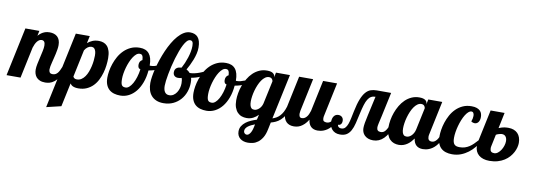

<svg xmlns="http://www.w3.org/2000/svg" viewBox="-108 -1225 5421 1949"><g transform="rotate(10 2602.5 -250.5)"><path d="M546.9 -179.2Q525.9 -117.7 501.7 -81.1Q477.5 -44.4 452.9 -25.1Q428.2 -5.9 404.5 0Q380.9 5.9 360.8 5.9Q327.6 5.9 305.2 -3.7Q282.7 -13.2 269 -29.1Q255.4 -44.9 249.3 -65.2Q243.2 -85.4 243.2 -106.9Q243.2 -132.3 250.2 -166.3Q257.3 -200.2 265.6 -235.8Q273.9 -271.5 281 -304.7Q288.1 -337.9 288.1 -361.8Q288.1 -413.1 252 -413.1Q238.3 -413.1 226.6 -405.8Q214.8 -398.4 205.1 -386Q195.3 -373.5 187.5 -356.7Q179.7 -339.8 173.8 -320.8L106 0H-38.1L67.9 -500H211.9L201.2 -448.2Q217.3 -466.3 233.2 -477.3Q249 -488.3 264.2 -494.1Q279.3 -500 292.7 -502Q306.2 -503.9 317.9 -503.9Q341.8 -503.9 362.3 -497.6Q382.8 -491.2 397.7 -477.5Q412.6 -463.9 420.9 -442.4Q429.2 -420.9 429.2 -391.1Q429.2 -371.1 425.5 -347.9Q421.9 -324.7 416.5 -300.5Q411.1 -276.4 405 -252.4Q398.9 -228.5 393.6 -206.5Q388.2 -184.6 384.5 -165.8Q380.9 -147 380.9 -132.8Q380.9 -114.3 389.4 -102.5Q397.9 -90.8 420.9 -90.8Q437 -90.8 449.2 -97.2Q461.4 -103.5 471.2 -115.2Q481 -127 489 -143.3Q497.1 -159.7 504.9 -179.2Z M414.1 250 581.1 -537.1H725.1L709 -461.9Q731 -480.5 759.3 -492.7Q787.6 -504.9 825.7 -504.9Q851.1 -504.9 873.5 -496.8Q896 -488.8 912.4 -470.5Q928.7 -452.1 938.2 -421.9Q947.8 -391.6 947.8 -347.2Q947.8 -313.5 943.1 -274.2Q938.5 -234.9 927.2 -195.6Q916 -156.2 897.7 -119.9Q879.4 -83.5 852.1 -55.7Q824.7 -27.8 787.4 -11Q750 5.9 701.7 5.9Q682.6 5.9 668.5 2.9Q654.3 0 644.3 -4.9Q634.3 -9.8 627.7 -16.4Q621.1 -22.9 616.7 -29.8L564.9 213.9ZM632.8 -104Q635.7 -95.7 644.8 -88.4Q653.8 -81.1 670.9 -81.1Q697.3 -81.1 717.8 -94.5Q738.3 -107.9 753.9 -130.1Q769.5 -152.3 780.3 -180.7Q791 -209 797.9 -238.8Q804.7 -268.6 807.9 -297.6Q811 -326.7 811 -350.1Q811 -378.9 805.7 -395.5Q800.3 -412.1 792.7 -420.4Q785.2 -428.7 776.4 -430.9Q767.6 -433.1 760.7 -433.1Q743.7 -433.1 724.9 -420.7Q706.1 -408.2 691.9 -383.8Z M1549.8 -379.9Q1520.5 -349.1 1474.1 -327.6Q1427.7 -306.2 1372.6 -296.9Q1366.7 -227.5 1345.9 -171.9Q1325.2 -116.2 1293.5 -77.1Q1261.7 -38.1 1220.7 -17.1Q1179.7 3.9 1133.8 3.9Q1099.1 3.9 1069.6 -4.6Q1040 -13.2 1018.8 -32Q997.6 -50.8 985.6 -80.8Q973.6 -110.8 973.6 -153.8Q973.6 -183.1 979.7 -220.5Q985.8 -257.8 999.3 -297.4Q1012.7 -336.9 1033.9 -374.8Q1055.2 -412.6 1085.7 -442.4Q1116.2 -472.2 1156.2 -490.5Q1196.3 -508.8 1247.6 -508.8Q1376 -508.8 1376 -349.1V-348.1Q1378.4 -347.2 1380.6 -347.2Q1382.8 -347.2 1386.7 -347.2Q1404.3 -347.2 1424.6 -352.3Q1444.8 -357.4 1465.3 -365.7Q1485.8 -374 1505.4 -385Q1524.9 -396 1541 -407.2ZM1289.6 -293.9Q1273.9 -297.9 1268.3 -309.3Q1262.7 -320.8 1262.7 -335.9Q1262.7 -356.9 1271.2 -370.4Q1279.8 -383.8 1293.9 -390.1Q1293 -406.2 1290.5 -417.2Q1288.1 -428.2 1283.7 -435.3Q1279.3 -442.4 1272.7 -445.3Q1266.1 -448.2 1255.9 -448.2Q1237.8 -448.2 1221.2 -434.3Q1204.6 -420.4 1189.7 -397.5Q1174.8 -374.5 1162.4 -345Q1149.9 -315.4 1141.1 -284.2Q1132.3 -252.9 1127.4 -222.4Q1122.6 -191.9 1122.6 -167Q1122.6 -142.1 1125.2 -126.5Q1127.9 -110.8 1134 -101.8Q1140.1 -92.8 1149.9 -89.4Q1159.7 -85.9 1173.8 -85.9Q1191.9 -85.9 1210.2 -102.1Q1228.5 -118.2 1244.1 -146Q1259.8 -173.8 1271.7 -211.9Q1283.7 -250 1289.6 -293.9Z M1981 -379.9Q1953.6 -350.6 1909.4 -329.3Q1865.2 -308.1 1811.5 -298.8Q1814.9 -287.6 1815.9 -275.4Q1816.9 -263.2 1816.9 -249Q1816.9 -199.7 1800.8 -154.1Q1784.7 -108.4 1753.9 -73.2Q1723.1 -38.1 1679 -17.1Q1634.8 3.9 1578.6 3.9Q1535.6 3.9 1504.4 -9.5Q1473.1 -22.9 1452.6 -46.9Q1432.1 -70.8 1422.4 -103.8Q1412.6 -136.7 1412.6 -175.8Q1412.6 -202.6 1418.7 -241.7Q1424.8 -280.8 1436 -326.4Q1447.3 -372.1 1463.9 -421.1Q1480.5 -470.2 1501 -517.3Q1521.5 -564.5 1546.4 -606.9Q1571.3 -649.4 1599.4 -681.4Q1627.4 -713.4 1658.4 -732.2Q1689.5 -751 1722.7 -751Q1747.6 -751 1768.1 -743.4Q1788.6 -735.8 1802.7 -719.5Q1816.9 -703.1 1824.7 -677Q1832.5 -650.9 1832.5 -613.8Q1832.5 -582 1824.7 -549.3Q1816.9 -516.6 1804.7 -485.4Q1792.5 -454.1 1778.3 -425.5Q1764.2 -397 1751 -374Q1762.2 -368.7 1771.2 -361.3Q1780.3 -354 1788.6 -344.2Q1812 -344.2 1837.4 -349.9Q1862.8 -355.5 1887.2 -364.5Q1911.6 -373.5 1933.6 -384.8Q1955.6 -396 1971.7 -407.2ZM1716.8 -280.8Q1708.5 -277.8 1701.7 -276.4Q1694.8 -274.9 1680.7 -274.9Q1657.2 -274.9 1643.1 -287.8Q1628.9 -300.8 1628.9 -324.2Q1628.9 -340.3 1634.3 -351.3Q1639.6 -362.3 1648.9 -369.1Q1658.2 -376 1670.9 -379.4Q1683.6 -382.8 1698.7 -383.8Q1711.9 -407.7 1724.4 -437Q1736.8 -466.3 1746.8 -497.3Q1756.8 -528.3 1762.7 -559.3Q1768.6 -590.3 1768.6 -618.2Q1768.6 -648.9 1760.7 -660.9Q1752.9 -672.9 1735.8 -672.9Q1719.7 -672.9 1703.6 -655.8Q1687.5 -638.7 1672.4 -609.6Q1657.2 -580.6 1643.1 -542.5Q1628.9 -504.4 1616.5 -462.6Q1604 -420.9 1594 -377.7Q1584 -334.5 1576.7 -295.7Q1569.3 -256.8 1565.4 -224.9Q1561.5 -192.9 1561.5 -172.9Q1561.5 -153.3 1564.9 -137.5Q1568.4 -121.6 1575.7 -110.1Q1583 -98.6 1594.5 -92.3Q1606 -85.9 1622.6 -85.9Q1647 -85.9 1666.3 -98.6Q1685.5 -111.3 1698.7 -131.6Q1711.9 -151.9 1718.8 -176.8Q1725.6 -201.7 1725.6 -226.1Q1725.6 -263.2 1716.8 -280.8Z M2438 -379.9Q2408.7 -349.1 2362.3 -327.6Q2315.9 -306.2 2260.7 -296.9Q2254.9 -227.5 2234.1 -171.9Q2213.4 -116.2 2181.6 -77.1Q2149.9 -38.1 2108.9 -17.1Q2067.9 3.9 2022 3.9Q1987.3 3.9 1957.8 -4.6Q1928.2 -13.2 1907 -32Q1885.7 -50.8 1873.8 -80.8Q1861.8 -110.8 1861.8 -153.8Q1861.8 -183.1 1867.9 -220.5Q1874 -257.8 1887.5 -297.4Q1900.9 -336.9 1922.1 -374.8Q1943.4 -412.6 1973.9 -442.4Q2004.4 -472.2 2044.4 -490.5Q2084.5 -508.8 2135.7 -508.8Q2264.2 -508.8 2264.2 -349.1V-348.1Q2266.6 -347.2 2268.8 -347.2Q2271 -347.2 2274.9 -347.2Q2292.5 -347.2 2312.7 -352.3Q2333 -357.4 2353.5 -365.7Q2374 -374 2393.6 -385Q2413.1 -396 2429.2 -407.2ZM2177.7 -293.9Q2162.1 -297.9 2156.5 -309.3Q2150.9 -320.8 2150.9 -335.9Q2150.9 -356.9 2159.4 -370.4Q2168 -383.8 2182.1 -390.1Q2181.2 -406.2 2178.7 -417.2Q2176.3 -428.2 2171.9 -435.3Q2167.5 -442.4 2160.9 -445.3Q2154.3 -448.2 2144 -448.2Q2126 -448.2 2109.4 -434.3Q2092.8 -420.4 2077.9 -397.5Q2063 -374.5 2050.5 -345Q2038.1 -315.4 2029.3 -284.2Q2020.5 -252.9 2015.6 -222.4Q2010.7 -191.9 2010.7 -167Q2010.7 -142.1 2013.4 -126.5Q2016.1 -110.8 2022.2 -101.8Q2028.3 -92.8 2038.1 -89.4Q2047.9 -85.9 2062 -85.9Q2080.1 -85.9 2098.4 -102.1Q2116.7 -118.2 2132.3 -146Q2147.9 -173.8 2159.9 -211.9Q2171.9 -250 2177.7 -293.9Z M2671.9 80.1Q2661.1 133.8 2640.9 167Q2620.6 200.2 2595.7 218.8Q2570.8 237.3 2543.7 243.7Q2516.6 250 2491.7 250Q2468.8 250 2448.5 243.9Q2428.2 237.8 2413.1 225.8Q2397.9 213.9 2388.9 195.6Q2379.9 177.2 2379.9 152.8Q2379.9 121.6 2394.8 97.7Q2409.7 73.7 2433.1 55.9Q2456.5 38.1 2485.6 25.4Q2514.6 12.7 2543 3.9L2555.2 -48.8Q2533.2 -25.4 2503.7 -9.8Q2474.1 5.9 2435.1 5.9Q2409.2 5.9 2385.3 -2.4Q2361.3 -10.7 2342.8 -29.8Q2324.2 -48.8 2313 -79.6Q2301.8 -110.4 2301.8 -154.8Q2301.8 -189 2308.6 -228Q2315.4 -267.1 2329.6 -306.2Q2343.8 -345.2 2365 -381.1Q2386.2 -417 2414.8 -444.6Q2443.4 -472.2 2479.5 -488.5Q2515.6 -504.9 2559.1 -504.9Q2601.6 -504.9 2620.8 -490.2Q2640.1 -475.6 2640.1 -454.1V-448.2L2650.9 -500H2794.9L2695.8 -36.1Q2718.8 -43.9 2737.3 -54.9Q2755.9 -65.9 2771.2 -82.8Q2786.6 -99.6 2799.1 -123Q2811.5 -146.5 2821.8 -179.2H2863.8Q2848.6 -129.4 2827.9 -96.2Q2807.1 -63 2783.7 -41.7Q2760.3 -20.5 2735.4 -9.3Q2710.4 2 2687 7.8ZM2630.9 -405.8Q2630.9 -410.2 2628.9 -416.5Q2627 -422.9 2622.3 -428.7Q2617.7 -434.6 2609.9 -438.7Q2602.1 -442.9 2589.8 -442.9Q2568.8 -442.9 2550 -429.2Q2531.2 -415.5 2515.6 -392.8Q2500 -370.1 2487.8 -341.3Q2475.6 -312.5 2467 -282Q2458.5 -251.5 2454.1 -221.9Q2449.7 -192.4 2449.7 -168.9Q2449.7 -140.1 2455.1 -124.5Q2460.4 -108.9 2468 -101.3Q2475.6 -93.8 2484.4 -92.3Q2493.2 -90.8 2500 -90.8Q2510.3 -90.8 2522 -95.9Q2533.7 -101.1 2545.2 -110.8Q2556.6 -120.6 2565.9 -135.3Q2575.2 -149.9 2580.1 -168.9ZM2532.7 54.2Q2513.2 61.5 2495.6 70.1Q2478 78.6 2464.6 88.9Q2451.2 99.1 2443.1 111.6Q2435.1 124 2435.1 139.2Q2435.1 144.5 2437 150.4Q2439 156.2 2443.1 161.1Q2447.3 166 2453.6 168.9Q2460 171.9 2468.8 171.9Q2484.4 171.9 2500.7 150.1Q2517.1 128.4 2526.9 83Z M3368.7 -179.2Q3354.5 -138.7 3337.9 -108.9Q3321.3 -79.1 3303.5 -58.6Q3285.6 -38.1 3267.1 -25.4Q3248.5 -12.7 3231 -5.9Q3213.4 1 3197.3 3.4Q3181.2 5.9 3168 5.9Q3125 5.9 3099.6 -17.8Q3074.2 -41.5 3068.8 -88.9Q3049.8 -58.1 3030.3 -39.6Q3010.7 -21 2991.7 -10.7Q2972.7 -0.5 2954.6 2.7Q2936.5 5.9 2920.9 5.9Q2898.4 5.9 2878.9 -1Q2859.4 -7.8 2845 -22.5Q2830.6 -37.1 2822.3 -59.6Q2814 -82 2814 -113.8Q2814 -127.4 2815.9 -143.8Q2817.9 -160.2 2821.8 -179.2L2889.6 -500H3033.7L2961.9 -160.2Q2959 -144.5 2959 -131.8Q2959 -114.7 2965.3 -102.8Q2971.7 -90.8 2988.8 -90.8Q3003.4 -90.8 3015.6 -97.4Q3027.8 -104 3037.8 -115.7Q3047.9 -127.4 3055.4 -143.8Q3063 -160.2 3068.8 -179.2L3136.7 -500H3280.8L3209 -160.2Q3206.5 -151.9 3205.6 -143.8Q3204.6 -135.7 3204.6 -127.9Q3204.6 -106.9 3214.6 -98.9Q3224.6 -90.8 3245.6 -90.8Q3260.3 -90.8 3272.7 -97.4Q3285.2 -104 3295.4 -115.7Q3305.7 -127.4 3313.5 -143.8Q3321.3 -160.2 3326.7 -179.2Z M3926.8 -179.2Q3863.8 5.9 3740.7 5.9Q3710.4 5.9 3688.2 -2.9Q3666 -11.7 3651.4 -26.4Q3636.7 -41 3629.6 -60.3Q3622.6 -79.6 3622.6 -100.1Q3622.6 -121.1 3627.9 -154.3Q3633.3 -187.5 3644.5 -235.8L3688.5 -434.1Q3662.1 -434.1 3643.6 -423.3Q3625 -412.6 3610.6 -389.4Q3596.2 -366.2 3585 -329.8Q3573.7 -293.5 3562.5 -242.2Q3549.8 -182.6 3538.3 -136.2Q3526.9 -89.8 3509.5 -58.3Q3492.2 -26.9 3466.1 -10.5Q3439.9 5.9 3398.4 5.9Q3369.1 5.9 3348.4 -3.9Q3327.6 -13.7 3314.5 -29.5Q3301.3 -45.4 3294.9 -65.7Q3288.6 -85.9 3288.6 -106.9Q3288.6 -142.1 3304.9 -164.6Q3321.3 -187 3350.6 -187Q3374 -187 3388.4 -172.6Q3402.8 -158.2 3402.8 -134.8Q3402.8 -110.4 3390.6 -98.4Q3378.4 -86.4 3362.8 -88.9Q3363.3 -83.5 3365 -77.9Q3366.7 -72.3 3371.1 -67.6Q3375.5 -63 3382.8 -60.1Q3390.1 -57.1 3401.9 -57.1Q3426.3 -57.1 3441.4 -73.2Q3456.5 -89.4 3466.3 -116.2Q3476.1 -143.1 3483.2 -178.5Q3490.2 -213.9 3498.5 -252Q3514.6 -330.1 3533.9 -378.4Q3553.2 -426.8 3576.9 -453.9Q3600.6 -481 3628.7 -490.5Q3656.7 -500 3690.4 -500H3837.9L3784.7 -252Q3773.4 -203.6 3767.1 -174.6Q3760.7 -145.5 3760.7 -132.8Q3760.7 -90.8 3800.8 -90.8Q3815.9 -90.8 3826.9 -95.9Q3837.9 -101.1 3847.4 -112.1Q3856.9 -123 3865.7 -139.6Q3874.5 -156.2 3884.8 -179.2Z M4452.6 -179.2Q4438.5 -138.7 4421.9 -108.9Q4405.3 -79.1 4387.5 -58.6Q4369.6 -38.1 4351.1 -25.4Q4332.5 -12.7 4314.9 -5.9Q4297.4 1 4281.2 3.4Q4265.1 5.9 4252 5.9Q4209.5 5.9 4184.3 -17.3Q4159.2 -40.5 4153.8 -85.9Q4141.6 -68.8 4127 -52.5Q4112.3 -36.1 4094.2 -23.2Q4076.2 -10.3 4054 -2.2Q4031.7 5.9 4004.9 5.9Q3979 5.9 3955.1 -2.4Q3931.2 -10.7 3912.6 -29.8Q3894 -48.8 3882.8 -79.6Q3871.6 -110.4 3871.6 -154.8Q3871.6 -189 3878.4 -228Q3885.3 -267.1 3899.4 -306.2Q3913.6 -345.2 3934.8 -381.1Q3956.1 -417 3984.6 -444.6Q4013.2 -472.2 4049.3 -488.5Q4085.4 -504.9 4128.9 -504.9Q4171.4 -504.9 4190.7 -490.2Q4210 -475.6 4210 -454.1V-446.8L4220.7 -500H4364.7L4293 -160.2Q4290.5 -151.9 4289.6 -143.8Q4288.6 -135.7 4288.6 -127.9Q4288.6 -85 4329.6 -85Q4344.2 -85 4356.7 -92.5Q4369.1 -100.1 4379.4 -112.8Q4389.6 -125.5 4397.5 -142.8Q4405.3 -160.2 4410.6 -179.2ZM4200.7 -404.8Q4200.7 -409.2 4198.7 -415.8Q4196.8 -422.4 4192.1 -428.5Q4187.5 -434.6 4179.7 -438.7Q4171.9 -442.9 4159.7 -442.9Q4138.7 -442.9 4119.9 -429.2Q4101.1 -415.5 4085.4 -392.8Q4069.8 -370.1 4057.6 -341.3Q4045.4 -312.5 4036.9 -282Q4028.3 -251.5 4023.9 -221.9Q4019.5 -192.4 4019.5 -168.9Q4019.5 -140.1 4024.9 -124.5Q4030.3 -108.9 4037.8 -101.3Q4045.4 -93.8 4054.2 -92.3Q4063 -90.8 4069.8 -90.8Q4081.1 -90.8 4093.5 -96.4Q4106 -102.1 4117.4 -113Q4128.9 -124 4138.4 -140.6Q4147.9 -157.2 4152.8 -179.2Z M4828.6 -179.2Q4807.6 -144 4780.5 -110.8Q4753.4 -77.6 4719.5 -51.8Q4685.5 -25.9 4644.3 -10Q4603 5.9 4553.7 5.9Q4518.1 5.9 4489.3 -3.2Q4460.4 -12.2 4439.9 -31.2Q4419.4 -50.3 4408.4 -80.3Q4397.5 -110.4 4397.5 -152.8Q4397.5 -181.6 4403.3 -219.5Q4409.2 -257.3 4422.1 -296.9Q4435.1 -336.4 4455.8 -374.5Q4476.6 -412.6 4506.6 -442.4Q4536.6 -472.2 4576.2 -490.5Q4615.7 -508.8 4666.5 -508.8Q4699.7 -508.8 4721.2 -500.7Q4742.7 -492.7 4755.4 -479.7Q4768.1 -466.8 4772.9 -450.2Q4777.8 -433.6 4777.8 -417Q4777.8 -398.4 4773.7 -385Q4769.5 -371.6 4762.2 -362.3Q4754.9 -353 4745.1 -348.6Q4735.4 -344.2 4724.6 -344.2Q4707.5 -344.2 4689.5 -356Q4701.7 -388.2 4701.7 -415Q4701.7 -433.6 4694.8 -444.8Q4688 -456.1 4673.8 -456.1Q4658.2 -456.1 4642.6 -441.9Q4627 -427.7 4612.5 -404.3Q4598.1 -380.9 4585.9 -350.6Q4573.7 -320.3 4564.7 -287.6Q4555.7 -254.9 4550.5 -222.4Q4545.4 -189.9 4545.4 -162.1Q4545.4 -136.7 4550 -120.4Q4554.7 -104 4563.7 -94.7Q4572.8 -85.4 4586.2 -81.8Q4599.6 -78.1 4617.7 -78.1Q4647.5 -78.1 4671.6 -85.9Q4695.8 -93.8 4716.8 -107.4Q4737.8 -121.1 4756.6 -139.6Q4775.4 -158.2 4794.4 -179.2Z M4863.3 -500H5007.3L4973.6 -337.9Q4991.2 -345.2 5005.1 -349.1Q5019 -353 5030.8 -355Q5042.5 -356.9 5052.7 -357.4Q5063 -357.9 5073.2 -357.9Q5103 -357.9 5127.2 -348.9Q5151.4 -339.8 5168 -323Q5184.6 -306.2 5193.6 -281.2Q5202.6 -256.3 5202.6 -225.1Q5202.6 -204.1 5196.3 -178.7Q5189.9 -153.3 5176.5 -127.7Q5163.1 -102.1 5142.1 -78.1Q5121.1 -54.2 5091.8 -35.4Q5062.5 -16.6 5024.4 -5.4Q4986.3 5.9 4938.5 5.9Q4903.8 5.9 4876 -2.9Q4848.1 -11.7 4828.9 -28.1Q4809.6 -44.4 4799.1 -68.1Q4788.6 -91.8 4788.6 -122.1Q4788.6 -136.2 4790 -150.6Q4791.5 -165 4795.4 -179.2ZM4933.6 -147.9Q4931.2 -142.1 4930.9 -133.8Q4930.7 -125.5 4930.7 -120.1Q4930.7 -79.1 4973.6 -79.1Q4993.2 -79.1 5010.7 -92.5Q5028.3 -106 5041.7 -126.7Q5055.2 -147.5 5063.2 -172.1Q5071.3 -196.8 5071.3 -219.2Q5071.3 -248.5 5057.9 -266.4Q5044.4 -284.2 5017.6 -284.2Q5012.2 -284.2 5003.9 -282.5Q4995.6 -280.8 4987.1 -278.3Q4978.5 -275.9 4970.7 -272.7Q4962.9 -269.5 4958.5 -266.1Z"/></g></svg>

Font: Lobster
Style: Regular
Weight: 400
Designer: Pablo Impallari
Foundry: Pablo Impallari
Version: Version 1.007; ttfautohint (v1.1) -l 8 -r 50 -G 50 -x 14 -D 